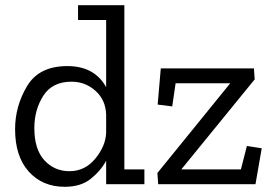

<svg xmlns="http://www.w3.org/2000/svg" viewBox="-20 -708 1054 738"><path d="M535 0H388V-90Q366 -50 328 -20Q290 10 229 10Q143 10 90.5 -48.5Q38 -107 38 -211Q38 -300 84 -377Q130 -454 239 -454Q343 -454 388 -373V-631H280V-688H458V-57H535ZM962 0H588L585 -43L865 -388H655L642 -299L586 -306L598 -445H956L959 -403L677 -57H906L929 -147L986 -138ZM388 -197V-268Q386 -324 347 -359Q308 -394 255 -394Q181 -394 146.5 -340Q112 -286 112 -216Q112 -134 150.5 -92Q189 -50 247 -50Q307 -50 346.5 -98.5Q386 -147 388 -197Z"/></svg>

Font: Zilla Slab
Style: Regular
Weight: 400
Designer: Typotheque.com
Foundry: Typotheque type foundry
Version: Version 1.1; 2017; ttfautohint (v1.6)